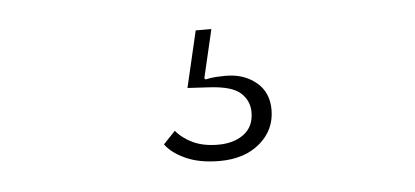

<svg xmlns="http://www.w3.org/2000/svg" viewBox="-30 -54 659 305"><g transform="rotate(-5 300.0 98.0)"><path d="M310 203Q278 203 256 193Q234 183 224 169L243 149Q254 162 270.5 169.5Q287 177 310 177Q335 177 351 165Q367 153 367 130Q367 112 353.5 99.5Q340 87 304 85L269 83L290 -7H315L297 70L299 72Q307 70 315.5 69.5Q324 69 331 69Q360 69 379.5 85Q399 101 399 129Q399 161 374.5 182Q350 203 310 203Z"/></g></svg>

Font: IBM Plex Sans Thai ExtLt
Style: Regular
Weight: 200
Designer: Mike Abbink, Paul van der Laan, Pieter van Rosmalen, Ben Mitchell, Mark Frömberg
Foundry: Bold Monday
Version: Version 1.2